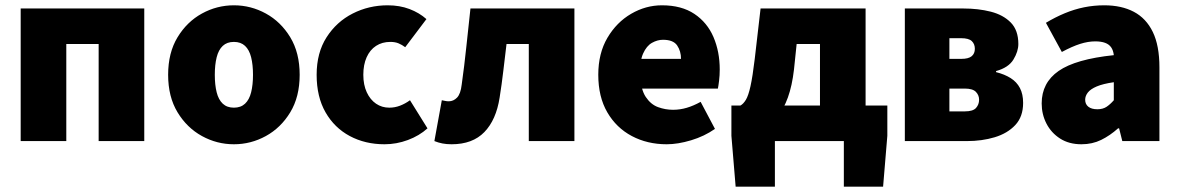

<svg xmlns="http://www.w3.org/2000/svg" viewBox="-20 -532 4446 724"><path d="M58 0V-500H524V0H352V-366H230V0Z M862 12Q798 12 741.5 -19Q685 -50 649.5 -108.5Q614 -167 614 -250Q614 -333 649.5 -391.5Q685 -450 741.5 -481Q798 -512 862 -512Q926 -512 982.5 -481Q1039 -450 1074.5 -391.5Q1110 -333 1110 -250Q1110 -167 1074.5 -108.5Q1039 -50 982.5 -19Q926 12 862 12ZM862 -126Q888 -126 904 -141Q920 -156 927 -184Q934 -212 934 -250Q934 -288 927 -316Q920 -344 904 -359Q888 -374 862 -374Q836 -374 820 -359Q804 -344 797 -316Q790 -288 790 -250Q790 -212 797 -184Q804 -156 820 -141Q836 -126 862 -126Z M1430 12Q1357 12 1299 -19Q1241 -50 1207.5 -108.5Q1174 -167 1174 -250Q1174 -333 1211.5 -391.5Q1249 -450 1310 -481Q1371 -512 1442 -512Q1487 -512 1524 -498Q1561 -484 1588 -460L1508 -354Q1496 -363 1483 -368.5Q1470 -374 1452 -374Q1421 -374 1398 -359Q1375 -344 1362.5 -316Q1350 -288 1350 -250Q1350 -212 1363 -184Q1376 -156 1398 -141Q1420 -126 1448 -126Q1469 -126 1488.5 -133.5Q1508 -141 1526 -154L1592 -48Q1561 -20 1518 -4Q1475 12 1430 12Z M1683 12Q1664 12 1648.5 9Q1633 6 1618 0L1646 -154Q1652 -153 1658.5 -151.5Q1665 -150 1672 -150Q1690 -150 1703.5 -164Q1717 -178 1721 -213Q1731 -284 1738.5 -356Q1746 -428 1754 -500H2146V0H1974V-366H1890Q1884 -317 1878 -265.5Q1872 -214 1864 -164Q1851 -80 1806.5 -34Q1762 12 1683 12Z M2494 12Q2421 12 2362.5 -19Q2304 -50 2270 -108.5Q2236 -167 2236 -250Q2236 -331 2270.5 -389.5Q2305 -448 2360 -480Q2415 -512 2476 -512Q2550 -512 2598.5 -479.5Q2647 -447 2670.5 -392Q2694 -337 2694 -270Q2694 -248 2691.5 -227.5Q2689 -207 2687 -198H2372L2370 -310H2548Q2548 -339 2533.5 -360.5Q2519 -382 2480 -382Q2459 -382 2438.5 -370.5Q2418 -359 2405 -330Q2392 -301 2394 -250Q2396 -195 2415 -166.5Q2434 -138 2461.5 -128Q2489 -118 2518 -118Q2544 -118 2569.5 -125.5Q2595 -133 2622 -148L2676 -46Q2636 -18 2586 -3Q2536 12 2494 12Z M2902 0V172H2754L2738 -20V-134H3326V-20L3310 172H3162V0ZM3072 -50V-366H2984L2974 -270Q2967 -209 2951 -164.5Q2935 -120 2910 -91Q2885 -62 2852.5 -48Q2820 -34 2781 -34L2772 -134Q2783 -140 2792.5 -155.5Q2802 -171 2810 -207Q2818 -243 2826 -310L2848 -500H3244V-50Z M3392 0V-500H3612Q3669 -500 3716 -488Q3763 -476 3791.5 -447Q3820 -418 3820 -366Q3820 -338 3801.5 -307.5Q3783 -277 3736 -264V-260Q3768 -252 3791 -237.5Q3814 -223 3826 -200Q3838 -177 3838 -144Q3838 -92 3808.5 -60.5Q3779 -29 3731 -14.5Q3683 0 3626 0ZM3560 -310H3605Q3632 -310 3644 -320Q3656 -330 3656 -348Q3656 -366 3644.5 -377Q3633 -388 3604 -388H3560ZM3560 -112H3618Q3649 -112 3660.5 -125Q3672 -138 3672 -156Q3672 -173 3660 -185.5Q3648 -198 3618 -198H3560Z M4058 12Q4011 12 3977.5 -9.5Q3944 -31 3926 -66Q3908 -101 3908 -142Q3908 -220 3972 -264.5Q4036 -309 4180 -324Q4178 -342 4170 -353.5Q4162 -365 4147 -370.5Q4132 -376 4110 -376Q4083 -376 4053 -366.5Q4023 -357 3984 -336L3924 -446Q3959 -467 3995 -482Q4031 -497 4068 -504.5Q4105 -512 4144 -512Q4209 -512 4255.5 -487.5Q4302 -463 4327 -411.5Q4352 -360 4352 -278V0H4212L4200 -48H4196Q4166 -21 4132.5 -4.5Q4099 12 4058 12ZM4118 -120Q4139 -120 4153 -129.5Q4167 -139 4180 -154V-222Q4139 -216 4115.5 -206Q4092 -196 4082 -183Q4072 -170 4072 -156Q4072 -139 4084 -129.5Q4096 -120 4118 -120Z"/></svg>

Font: Source Sans 3 Black
Style: Regular
Weight: 900
Designer: Paul D. Hunt
Foundry: Adobe
Version: Version 3.046;hotconv 1.0.118;makeotfexe 2.5.65603